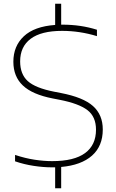

<svg xmlns="http://www.w3.org/2000/svg" viewBox="-20 -880 617 1020"><path d="M256 9Q210.5 9 159.2 1.2Q108 -6.5 60 -23V-57Q114 -39 163.8 -31.5Q213.5 -24 257 -24Q374 -24 432 -66.8Q490 -109.5 490 -191Q490 -260 444.5 -295Q399 -330 296 -350L260 -357Q152 -378 101.5 -425.8Q51 -473.5 51 -552Q51 -635 106.5 -687.2Q162 -739.5 273 -747.5V-860H305V-749Q308.5 -749 312 -749Q409.5 -749 495 -722V-688Q403.5 -716 310 -716Q199 -716 143 -674Q87 -632 87 -554Q87 -486 127.5 -449.2Q168 -412.5 267 -393L303 -386Q422.5 -363 474.2 -316.5Q526 -270 526 -192Q526 -104 468.8 -53.2Q411.5 -2.5 305 7V120H273V9Q264.5 9 256 9Z"/></svg>

Font: Encode Sans Exp Th
Style: Regular
Weight: 100
Width: 7
Designer: Multiple Designers
Foundry: Impallari Type
Version: Version 3.002; ttfautohint (v1.8.3) -l 8 -r 50 -G 200 -x 14 